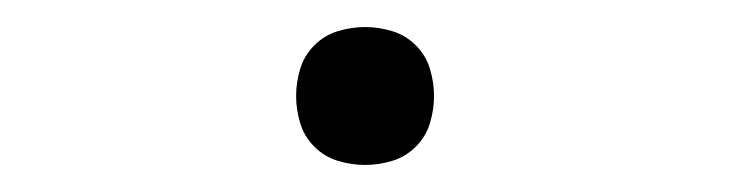

<svg xmlns="http://www.w3.org/2000/svg" viewBox="-20 -114 540 142"><path d="M250 8Q240 8 230 5Q220 2 212.5 -5.5Q205 -13 202 -23Q199 -33 199 -43Q199 -53 202 -63Q205 -73 212.5 -80.5Q220 -88 230 -91Q240 -94 250 -94Q260 -94 270 -91Q280 -88 287.5 -80.5Q295 -73 298 -63Q301 -53 301 -43Q301 -33 298 -23Q295 -13 287.5 -5.5Q280 2 270 5Q260 8 250 8Z"/></svg>

Font: Iosevka Aile Extralight
Style: Regular
Weight: 200
Designer: Belleve Invis
Foundry: Belleve Invis
Version: Version 31.1.0; ttfautohint (v1.8.4)